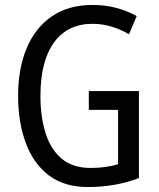

<svg xmlns="http://www.w3.org/2000/svg" viewBox="-20 -744 640 774"><path d="M338 -377H540V-26Q492 -8 441 1Q390 10 334 10Q239 10 177 -37Q115 -84 84 -167.5Q53 -251 53 -358Q53 -466 87 -548.5Q121 -631 188 -677.5Q255 -724 353 -724Q403 -724 447.5 -712.5Q492 -701 531 -679L500 -606Q466 -626 429 -637Q392 -648 353 -648Q252 -648 197.5 -572.5Q143 -497 143 -357Q143 -274 163.5 -208Q184 -142 228.5 -104.5Q273 -67 345 -67Q379 -67 406 -71Q433 -75 456 -82V-301H338Z"/></svg>

Font: Noto Sans Devanagari Condensed
Style: Regular
Weight: 400
Width: 3
Designer: Jelle Bosma - Monotype Design Team
Foundry: Monotype Imaging Inc.
Version: Version 2.004; ttfautohint (v1.8.4.7-5d5b)